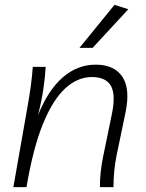

<svg xmlns="http://www.w3.org/2000/svg" viewBox="-20 -770 599 790"><path d="M35 0 92 -324Q100 -368 106 -410.5Q112 -453 115 -495H168Q166 -456 158.5 -404.5Q151 -353 136 -295Q177 -398 237.5 -451Q298 -504 374 -504Q450 -504 483.5 -454Q517 -404 496 -305L460 -132Q447 -70 447 0H391Q391 -63 405 -129L440 -299Q457 -380 436.5 -416.5Q416 -453 358 -453Q299 -453 248 -406Q197 -359 156.5 -259.5Q116 -160 89 0ZM307 -573 451 -750 508 -732 361 -573Z"/></svg>

Font: Livvic Light
Style: Italic
Weight: 300
Italic angle: -10°
Designer: Jacques Le Bailly, Baron von Fonthausen
Version: Version 1.001; ttfautohint (v1.8.2)